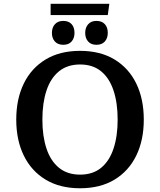

<svg xmlns="http://www.w3.org/2000/svg" viewBox="-20 -992 857 1027"><path d="M408.2 15Q300.2 15 223.9 -31.2Q147.5 -77.4 107.2 -160Q66.9 -242.7 66.9 -352Q66.9 -462.3 107.2 -545Q147.5 -627.6 223.9 -673.8Q300.2 -720 408.2 -720Q516.5 -720 592.7 -673.8Q668.8 -627.6 709 -545Q749.1 -462.3 749.1 -352Q749.1 -242.7 709 -160Q668.8 -77.4 592.7 -31.2Q516.5 15 408.2 15ZM408.2 -57.9Q476.5 -57.9 521 -94.5Q565.4 -131.2 587.3 -197.3Q609.3 -263.5 609.3 -352Q609.3 -441.5 587.3 -507.7Q565.4 -573.8 521 -610.5Q476.5 -647.1 408.2 -647.1Q340.5 -647.1 295.5 -610.5Q250.6 -573.8 228.7 -507.7Q206.7 -441.5 206.7 -352Q206.7 -263.5 228.7 -197.3Q250.6 -131.2 295.5 -94.5Q340.5 -57.9 408.2 -57.9ZM495.8 -752.4Q467.1 -752.4 451.4 -770.1Q435.7 -787.8 435.7 -815.9Q435.7 -844.1 451.4 -862.1Q467.1 -880.2 495.8 -880.2Q524.5 -880.2 540.5 -863.1Q556.5 -846.1 556.5 -815.9Q556.5 -788.1 540.9 -770.2Q525.2 -752.4 495.8 -752.4ZM318.8 -752.4Q289.5 -752.4 273.6 -769.9Q257.7 -787.5 257.7 -815.9Q257.7 -844.5 273.6 -862.3Q289.5 -880.2 318.8 -880.2Q346.9 -880.2 362.7 -863.1Q378.5 -846.1 378.5 -815.9Q378.5 -787.8 363 -770.1Q347.5 -752.4 318.8 -752.4ZM250.8 -911.5V-971.8H564.8L556.6 -911.5Z"/></svg>

Font: Andada Pro
Style: Regular
Weight: 400
Designer: Carolina Giovagnoli
Foundry: Huerta Tipografica
Version: Version 3.003